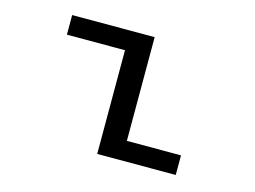

<svg xmlns="http://www.w3.org/2000/svg" viewBox="-75 -626 999 752"><g transform="rotate(15 425.0 -250.0)"><path d="M467.5 -79.5H687V0H368.5V-420.5H133V-500H467.5Z"/></g></svg>

Font: League Mono Wide
Style: Regular
Weight: 400
Width: 8
Designer: Tyler Finck
Foundry: The League of Moveable Type / Tyler Finck
Version: Version 2.210